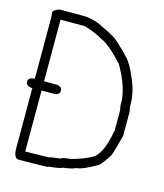

<svg xmlns="http://www.w3.org/2000/svg" viewBox="-102 -756 705 824"><g transform="rotate(15 250.0 -344.0)"><path d="M76.2 -321.8V-50.8H78.1Q109.4 -50.8 179.7 -52.7Q186 -56.2 230.5 -60.5Q232.4 -66.9 271.5 -70.3Q329.6 -84.5 371.1 -109.4Q407.7 -143.6 421.9 -230.5Q423.8 -233.9 423.8 -238.3V-326.2Q423.8 -328.6 419.9 -347.7V-359.4Q419.9 -425.8 367.2 -517.6Q303.2 -587.4 267.6 -601.6Q234.9 -621.6 183.6 -636.7H76.2V-362.8H135.3Q156.7 -359.4 156.7 -341.3Q156.7 -325.7 135.3 -321.8ZM35.2 -362.8V-628.9Q35.2 -639.6 33.2 -656.2Q33.2 -669.4 62.5 -677.7H166Q215.3 -677.7 263.7 -650.4Q300.8 -633.3 300.8 -630.9Q315.9 -627 347.7 -595.7Q368.7 -578.1 388.7 -554.7Q411.6 -532.7 437.5 -468.8Q460.9 -416 460.9 -357.4V-351.6Q464.8 -332.5 464.8 -330.1V-224.6Q445.3 -148.4 437.5 -130.9Q414.6 -94.2 398.4 -78.1Q330.6 -39.1 306.6 -39.1Q290 -29.8 248 -25.4Q248 -20 187.5 -13.7Q187.5 -11.7 185.5 -11.7Q116.2 -9.8 76.2 -9.8H58.6Q35.2 -9.8 35.2 -54.7V-321.8H27.8Q6.3 -325.2 6.3 -343.3Q6.3 -358.9 27.8 -362.8Z"/></g></svg>

Font: CEF Fonts CJK Mono
Style: Regular
Weight: 400
Designer: PartyBoss (派对大魔王)
Version: Release 2.25